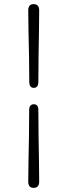

<svg xmlns="http://www.w3.org/2000/svg" viewBox="-20 -773 336 931"><path d="M166 -376.5Q166 -347 144 -347Q122 -347 122 -376.5Q122 -436 120.8 -500Q119.5 -564 118.2 -622.2Q117 -680.5 117 -722.5Q117 -753 143 -753Q170 -753 170 -722.5Q170 -680.5 169 -622.2Q168 -564 167 -500Q166 -436 166 -376.5ZM121.5 -239Q121.5 -267.5 144.5 -267.5Q166 -267.5 166 -239Q166 -179 167 -115Q168 -51 169 7.2Q170 65.5 170 107.5Q170 138 143 138Q117 138 117 107.5Q117 65.5 118.2 7.2Q119.5 -51 120.5 -115.2Q121.5 -179.5 121.5 -239Z"/></svg>

Font: Fraunces 72pt SuperSoft Light
Style: Regular
Weight: 300
Version: Version 1.000;[0bf87f6ff]